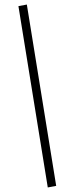

<svg xmlns="http://www.w3.org/2000/svg" viewBox="-20 -766 296 844"><path d="M190 58 61 -739 98 -746 227 51Z"/></svg>

Font: Nunito Sans ExtraLight
Style: Italic
Weight: 200
Italic angle: -9°
Designer: Vernon Adams
Foundry: Vernon Adams
Version: Version 3.006; ttfautohint (v1.8.3)